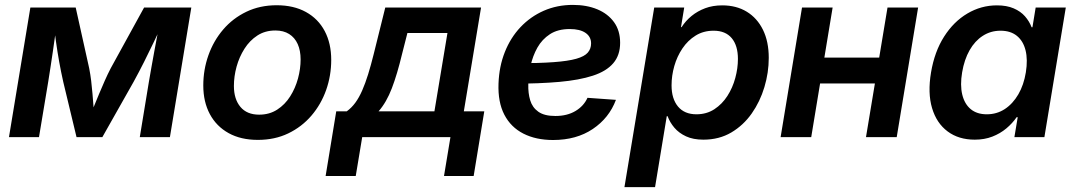

<svg xmlns="http://www.w3.org/2000/svg" viewBox="-20 -560 4389 784"><path d="M16.6 0 104 -529.3H289.1L344.2 -281.2Q349.1 -256.3 352.3 -230Q355.5 -203.6 357.7 -176.8Q359.9 -149.9 361.8 -125Q363.8 -100.1 365.2 -78.1H344.2Q353.5 -100.1 363.5 -125.2Q373.5 -150.4 384.8 -177Q396 -203.6 407.7 -230.2Q419.4 -256.8 432.1 -281.2L568.4 -529.3H761.2L673.8 0H550.8L587.9 -225.6Q593.3 -255.9 598.6 -286.9Q604 -317.9 609.9 -349.4Q615.7 -380.9 621.6 -411.9Q627.4 -442.9 632.3 -472.7H647Q628.4 -430.7 608.6 -389.4Q588.9 -348.1 568.4 -307.4Q547.9 -266.6 525.4 -225.6L397.9 0H292.5L238.3 -225.6Q229 -267.1 221.7 -307.6Q214.4 -348.1 208.7 -389.4Q203.1 -430.7 197.8 -472.7H213.9Q209 -442.4 204.6 -411.4Q200.2 -380.4 195.8 -349.4Q191.4 -318.4 186.5 -287.4Q181.6 -256.3 176.8 -225.6L139.2 0Z M1032.7 11.2Q963.4 11.2 913.6 -16.4Q863.8 -43.9 836.9 -94Q810.1 -144 810.1 -210.9Q810.1 -275.4 831.1 -334.5Q852.1 -393.6 891.4 -439.5Q930.7 -485.4 986.1 -512Q1041.5 -538.6 1109.9 -538.6Q1179.2 -538.6 1229.2 -511Q1279.3 -483.4 1305.9 -433.1Q1332.5 -382.8 1332.5 -315.4Q1332.5 -251.5 1311.8 -192.6Q1291 -133.8 1251.7 -87.9Q1212.4 -42 1157.2 -15.4Q1102.1 11.2 1032.7 11.2ZM1038.1 -91.8Q1080.1 -91.8 1111.8 -112.3Q1143.6 -132.8 1164.8 -166.3Q1186 -199.7 1196.8 -239.5Q1207.5 -279.3 1207.5 -317.4Q1207.5 -353.5 1195.6 -380.1Q1183.6 -406.7 1160.6 -421.1Q1137.7 -435.5 1104.5 -435.5Q1062.5 -435.5 1031 -415Q999.5 -394.5 978.3 -361.1Q957 -327.6 946 -287.8Q935.1 -248 935.1 -209Q935.1 -155.3 961.7 -123.5Q988.3 -91.8 1038.1 -91.8Z M1309.6 158.7 1353 -105.5H1396Q1415.5 -119.6 1430.9 -140.6Q1446.3 -161.6 1459 -190.7Q1471.7 -219.7 1483.2 -256.6Q1494.6 -293.5 1505.9 -338.9L1553.2 -529.3H1944.3L1874 -105.5H1957.5L1914.1 158.7H1793L1819.3 0H1459L1432.6 158.7ZM1525.9 -105.5H1753.9L1807.1 -425.3H1643.6L1621.6 -338.9Q1602.1 -257.3 1580.1 -199.7Q1558.1 -142.1 1525.9 -105.5Z M2238.3 11.7Q2168.5 11.7 2117.2 -14.4Q2065.9 -40.5 2039.3 -91.8Q2012.7 -143.1 2015.6 -219.2Q2018.1 -288.6 2041.3 -347.2Q2064.5 -405.8 2105.2 -449Q2146 -492.2 2200.4 -516.1Q2254.9 -540 2319.3 -540Q2375.5 -540 2418.9 -522Q2462.4 -503.9 2487.3 -469.5Q2512.2 -435.1 2512.2 -385.3Q2512.2 -334.5 2484.1 -301.8Q2456.1 -269 2400.9 -251Q2345.7 -232.9 2263.9 -225.6Q2182.1 -218.3 2074.7 -218.3L2088.9 -301.8Q2180.7 -301.8 2240.2 -306.2Q2299.8 -310.5 2333.3 -320.1Q2366.7 -329.6 2380.1 -345.2Q2393.6 -360.8 2393.6 -382.8Q2393.6 -410.2 2370.8 -425.8Q2348.1 -441.4 2306.6 -441.4Q2257.8 -441.4 2225.6 -420.4Q2193.4 -399.4 2174.3 -365.5Q2155.3 -331.5 2146.7 -292Q2138.2 -252.4 2137.2 -215.3Q2136.2 -179.7 2145 -150.4Q2153.8 -121.1 2178.2 -103.8Q2202.6 -86.4 2247.6 -86.4Q2295.9 -86.4 2329.8 -106.7Q2363.8 -127 2378.9 -160.6L2495.1 -152.3Q2467.3 -78.1 2400.4 -33.2Q2333.5 11.7 2238.3 11.7Z M2529.8 204.1 2651.4 -529.3H2773.9L2760.7 -449.2H2763.2Q2779.8 -475.1 2804 -494.9Q2828.1 -514.6 2859.4 -526.4Q2890.6 -538.1 2929.2 -538.1Q2986.8 -538.1 3029.3 -512.2Q3071.8 -486.3 3095.5 -438.2Q3119.1 -390.1 3119.1 -323.7Q3119.1 -263.7 3101.3 -204.3Q3083.5 -145 3049.6 -96.7Q3015.6 -48.3 2966.1 -19Q2916.5 10.3 2852.1 10.3Q2810.5 10.3 2781.5 -3.2Q2752.4 -16.6 2733.9 -38.3Q2715.3 -60.1 2706.1 -85.4H2702.6L2654.8 204.1ZM2823.7 -93.3Q2865.2 -93.3 2897 -114Q2928.7 -134.8 2950.2 -168.2Q2971.7 -201.7 2982.4 -241.5Q2993.2 -281.2 2993.2 -319.3Q2993.2 -374 2967.8 -404.3Q2942.4 -434.6 2894 -434.6Q2852.5 -434.6 2820.6 -414.8Q2788.6 -395 2766.6 -362.3Q2744.6 -329.6 2733.4 -290.3Q2722.2 -251 2722.2 -211.4Q2722.2 -156.7 2748.5 -125Q2774.9 -93.3 2823.7 -93.3Z M3603 -324.7 3585.4 -219.2H3294.9L3312.5 -324.7ZM3379.9 -529.3 3292.5 0H3167.5L3254.9 -529.3ZM3729 -529.3 3641.6 0H3516.1L3604 -529.3Z M3960.4 10.3Q3894.5 10.3 3849.4 -23.4Q3804.2 -57.1 3785.9 -118.7Q3767.6 -180.2 3781.7 -264.2Q3795.9 -349.1 3835 -410.4Q3874 -471.7 3930.2 -504.9Q3986.3 -538.1 4050.8 -538.1Q4090.8 -538.1 4119.1 -525.9Q4147.5 -513.7 4165.3 -493.4Q4183.1 -473.1 4192.4 -448.7H4195.8L4209 -529.3H4332L4244.6 0H4122.1L4135.7 -81.5H4131.3Q4113.8 -56.2 4088.9 -35.4Q4064 -14.6 4032 -2.2Q4000 10.3 3960.4 10.3ZM4009.3 -93.3Q4050.3 -93.3 4083 -114.7Q4115.7 -136.2 4138.2 -174.8Q4160.6 -213.4 4168.9 -264.6Q4177.2 -316.4 4167.7 -354.5Q4158.2 -392.6 4132.3 -413.6Q4106.4 -434.6 4065.4 -434.6Q4025.4 -434.6 3993.2 -413.8Q3960.9 -393.1 3939.2 -355Q3917.5 -316.9 3908.7 -264.6Q3899.9 -212.4 3909.2 -173.8Q3918.5 -135.3 3943.8 -114.3Q3969.2 -93.3 4009.3 -93.3Z"/></svg>

Font: Inter 24pt SemiBold
Style: Italic
Weight: 600
Italic angle: -9.3988°
Designer: Rasmus Andersson
Foundry: rsms
Version: Version 4.001;git-66647c0bb